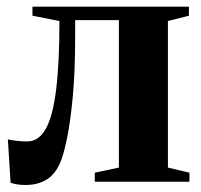

<svg xmlns="http://www.w3.org/2000/svg" viewBox="-20 -532 588 562"><path d="M56 9.5Q40 9.5 29.2 7.5Q18.5 5.5 11 3L3 -124Q13.5 -121.5 28.8 -119.8Q44 -118 59.5 -118Q93 -118 113.8 -154.5Q134.5 -191 144.2 -269Q154 -347 154 -470.5L75 -486V-512.5H533V-486L471.5 -470.5V-41.5L534.5 -26.5V0H257.5V-26.5L328 -41.5V-473H200V-424Q200 -322 192.8 -246.2Q185.5 -170.5 175 -121.5Q164.5 -72.5 154 -51Q138 -17.5 112.5 -4Q87 9.5 56 9.5Z"/></svg>

Font: Merriweather 120pt
Style: Bold
Weight: 700
Designer: Eben Sorkin
Foundry: Eben Sorkin
Version: Version 2.100